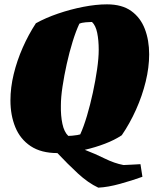

<svg xmlns="http://www.w3.org/2000/svg" viewBox="-20 -692 706 883"><path d="M432 171Q385 149 338 105.5Q291 62 244 12Q169 12 121 -20Q73 -52 50.5 -107Q28 -162 28 -230Q28 -289 43 -351Q58 -413 84.5 -473Q111 -533 145 -585Q190 -610 247 -629.5Q304 -649 363 -660.5Q422 -672 472 -672Q541 -672 583.5 -641.5Q626 -611 646 -559Q666 -507 666 -442Q666 -382 650 -316.5Q634 -251 605.5 -187.5Q577 -124 540 -70Q507 -48 462.5 -31Q418 -14 370 -3Q417 15 461.5 37Q506 59 548 67Q571 66 590.5 65Q610 64 626 63L635 121Q588 138 532 153.5Q476 169 432 171ZM294 -67Q300 -67 312.5 -68Q325 -69 336 -71Q347 -73 349 -74Q365 -109 380 -159.5Q395 -210 407 -265.5Q419 -321 426.5 -373Q434 -425 434 -463Q434 -507 427 -541Q420 -575 403 -591Q393 -591 374.5 -589.5Q356 -588 345 -583Q329 -549 314 -500.5Q299 -452 287 -398Q275 -344 267.5 -294Q260 -244 260 -207Q259 -160 267 -122.5Q275 -85 294 -67Z"/></svg>

Font: Labrada Black
Style: Italic
Weight: 900
Italic angle: -7°
Designer: Mercedes Jáuregui
Foundry: Omnibus-Type Team
Version: Version 1.000; ttfautohint (v1.8.4.7-5d5b)